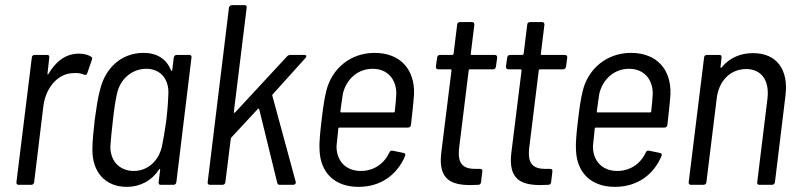

<svg xmlns="http://www.w3.org/2000/svg" viewBox="-20 -720 3117 748"><path d="M287 -511C235 -511 196 -479 169 -432C167 -429 164 -429 165 -433L172 -496C173 -502 170 -506 164 -506H115C109 -506 104 -502 104 -496L44 -10C43 -4 47 0 52 0H102C108 0 112 -4 113 -10L149 -307C158 -378 205 -433 263 -435C282 -437 297 -434 308 -429C313 -427 318 -428 320 -435L338 -487C340 -492 339 -497 335 -499C324 -506 310 -511 287 -511Z M657 -496 651 -447C651 -443 648 -443 646 -446C629 -490 592 -514 539 -514C453 -514 390 -455 370 -371C361 -340 355 -296 349 -253C344 -210 340 -168 340 -138C339 -51 389 8 474 8C526 8 571 -16 600 -60C601 -63 604 -63 604 -59L598 -10C597 -4 600 0 606 0H656C662 0 666 -4 667 -10L726 -496C727 -502 724 -506 718 -506H668C663 -506 658 -502 657 -496ZM611 -150C599 -96 558 -54 501 -54C445 -54 409 -94 410 -150C412 -177 414 -201 420 -253C426 -305 430 -329 436 -356C448 -411 493 -452 550 -452C606 -452 638 -411 636 -356C635 -329 634 -305 628 -252C621 -201 616 -177 611 -150Z M797 0H847C853 0 857 -4 858 -10L879 -179C879 -181 880 -182 881 -184L984 -295C986 -298 989 -297 990 -294L1060 -8C1061 -2 1065 0 1070 0H1122C1129 0 1134 -5 1132 -12L1041 -347C1040 -349 1041 -350 1042 -352L1170 -494C1176 -501 1174 -506 1166 -506H1111C1106 -506 1102 -504 1098 -500L896 -282C894 -279 891 -281 891 -284L941 -690C942 -696 939 -700 933 -700H883C878 -700 873 -696 872 -690L789 -10C788 -4 792 0 797 0Z M1386 -54C1327 -54 1291 -93 1291 -150C1293 -169 1295 -193 1298 -219C1298 -222 1300 -223 1302 -223H1570C1576 -223 1580 -227 1581 -233C1586 -278 1591 -321 1593 -354C1596 -448 1541 -514 1439 -514C1346 -514 1272 -453 1251 -365C1243 -333 1238 -295 1233 -253C1228 -209 1223 -170 1225 -135C1228 -49 1282 8 1377 8C1462 8 1527 -38 1558 -112C1561 -118 1558 -123 1553 -124L1509 -133C1504 -134 1499 -132 1497 -126C1477 -83 1437 -54 1386 -54ZM1432 -452C1489 -452 1524 -412 1524 -355C1523 -335 1521 -311 1518 -286C1518 -283 1516 -282 1514 -282H1309C1307 -282 1306 -283 1306 -286C1309 -311 1313 -335 1316 -356C1330 -412 1374 -452 1432 -452Z M1912 -460 1917 -496C1917 -502 1914 -506 1908 -506H1817C1815 -506 1813 -508 1814 -510L1828 -624C1828 -630 1825 -634 1819 -634H1772C1766 -634 1761 -630 1761 -624L1747 -510C1746 -508 1744 -506 1742 -506H1694C1688 -506 1684 -502 1683 -496L1678 -460C1678 -454 1681 -450 1687 -450H1735C1737 -450 1739 -448 1739 -446L1699 -124C1687 -22 1736 1 1813 1C1823 1 1833 0 1843 0C1850 0 1853 -4 1854 -10L1859 -52C1860 -58 1857 -62 1851 -62H1833C1784 -62 1761 -81 1769 -146L1806 -446C1806 -448 1808 -450 1810 -450H1901C1907 -450 1911 -454 1912 -460Z M2185 -460 2190 -496C2190 -502 2187 -506 2181 -506H2090C2088 -506 2086 -508 2087 -510L2101 -624C2101 -630 2098 -634 2092 -634H2045C2039 -634 2034 -630 2034 -624L2020 -510C2019 -508 2017 -506 2015 -506H1967C1961 -506 1957 -502 1956 -496L1951 -460C1951 -454 1954 -450 1960 -450H2008C2010 -450 2012 -448 2012 -446L1972 -124C1960 -22 2009 1 2086 1C2096 1 2106 0 2116 0C2123 0 2126 -4 2127 -10L2132 -52C2133 -58 2130 -62 2124 -62H2106C2057 -62 2034 -81 2042 -146L2079 -446C2079 -448 2081 -450 2083 -450H2174C2180 -450 2184 -454 2185 -460Z M2385 -54C2326 -54 2290 -93 2290 -150C2292 -169 2294 -193 2297 -219C2297 -222 2299 -223 2301 -223H2569C2575 -223 2579 -227 2580 -233C2585 -278 2590 -321 2592 -354C2595 -448 2540 -514 2438 -514C2345 -514 2271 -453 2250 -365C2242 -333 2237 -295 2232 -253C2227 -209 2222 -170 2224 -135C2227 -49 2281 8 2376 8C2461 8 2526 -38 2557 -112C2560 -118 2557 -123 2552 -124L2508 -133C2503 -134 2498 -132 2496 -126C2476 -83 2436 -54 2385 -54ZM2431 -452C2488 -452 2523 -412 2523 -355C2522 -335 2520 -311 2517 -286C2517 -283 2515 -282 2513 -282H2308C2306 -282 2305 -283 2305 -286C2308 -311 2312 -335 2315 -356C2329 -412 2373 -452 2431 -452Z M2914 -513C2866 -513 2823 -496 2791 -457C2788 -454 2787 -456 2787 -459L2791 -496C2792 -502 2789 -506 2783 -506H2734C2728 -506 2723 -502 2723 -496L2663 -10C2662 -4 2666 0 2671 0H2721C2727 0 2731 -4 2732 -10L2772 -335C2780 -406 2826 -451 2887 -451C2946 -451 2978 -407 2970 -337L2930 -10C2929 -4 2932 0 2938 0H2988C2993 0 2998 -4 2999 -10L3040 -347C3053 -450 3005 -513 2914 -513Z"/></svg>

Font: Barlow Semi Condensed
Style: Italic
Weight: 400
Width: 4
Italic angle: -7°
Designer: Jeremy Tribby
Foundry: Tribby Type
Version: Version 1.422;hotconv 1.0.109;makeotfexe 2.5.65596